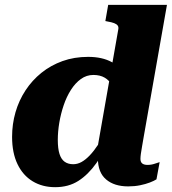

<svg xmlns="http://www.w3.org/2000/svg" viewBox="-20 -755 705 788"><path d="M206.4 13.2Q153.8 13.2 113.9 -11Q74 -35.2 51.8 -81.4Q29.6 -127.6 29.6 -193.4Q29.6 -245.8 43.6 -294.3Q57.6 -342.8 84.7 -384.1Q111.8 -425.4 150.1 -456.2Q188.4 -487 236.5 -504.3Q284.6 -521.6 341.6 -521.6Q399.6 -521.6 438.9 -500.1Q478.2 -478.6 501.3 -444.7Q524.4 -410.8 533.2 -373.2L453.4 -357.4Q451.4 -384.6 440.1 -404.8Q428.8 -425 409.7 -436.2Q390.6 -447.4 363.2 -447.4Q335.2 -447.4 312.1 -430.8Q289 -414.2 271.1 -386.1Q253.2 -358 241.4 -323.2Q229.6 -288.4 223.4 -251.6Q217.2 -214.8 217.2 -181Q217.2 -145.2 224.2 -123.2Q231.2 -101.2 245.4 -91.1Q259.6 -81 280.4 -81Q298 -81 314.5 -90.1Q331 -99.2 348 -116.9Q365 -134.6 382.7 -161.3Q400.4 -188 419.6 -223.2L442.8 -197.2Q408.8 -132.2 375.3 -85.2Q341.8 -38.2 301.5 -12.5Q261.2 13.2 206.4 13.2ZM506 10Q449 10 415.4 -18.6Q381.8 -47.2 381.8 -104.6Q381.8 -109.4 382.2 -114.1Q382.6 -118.8 383.4 -124.1Q384.2 -129.4 385.4 -135.6L373.8 -112.4L465.2 -633Q467.6 -643.8 463.1 -650Q458.6 -656.2 448.6 -660Q438.6 -663.8 422.2 -666.6L412.4 -668.6L424 -735H665.2L569.8 -193.4Q566.2 -171.8 563.1 -154.5Q560 -137.2 558.2 -124.3Q556.4 -111.4 556.4 -102.8Q556.4 -90 563.8 -84.1Q571.2 -78.2 585.4 -78.2Q601.2 -78.2 615.7 -83.3Q630.2 -88.4 635.2 -89.6L622.2 -19Q612.2 -12.6 594.8 -5.9Q577.4 0.8 554.7 5.4Q532 10 506 10Z"/></svg>

Font: Roboto Serif 20pt
Style: Italic
Weight: 400
Italic angle: -10°
Designer: Greg Gazdowicz
Foundry: Commercial Type
Version: Version 1.008